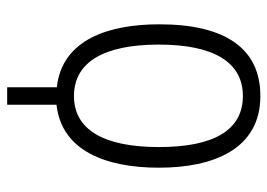

<svg xmlns="http://www.w3.org/2000/svg" viewBox="-128 -636 764 549"><g transform="rotate(90 254.5 -362.0)"><path d="M255 -724C120 -724 50 -625 50 -435C50 -291 93 -157 230 -142V0H280V-141C414 -156 460 -286 460 -434C460 -588 408 -724 255 -724ZM255 -674C352 -674 401 -592 401 -434C401 -274 350 -191 255 -191C159 -191 108 -275 108 -434C108 -590 158 -674 255 -674Z"/></g></svg>

Font: Noto Sans Display Condensed Light
Style: Regular
Weight: 300
Width: 3
Designer: Monotype Design Team
Foundry: Monotype Imaging Inc.
Version: Version 1.900